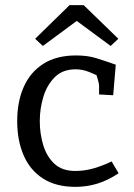

<svg xmlns="http://www.w3.org/2000/svg" viewBox="-20 -718 521 748"><path d="M274 10Q198 10 147.5 -22.5Q97 -55 72 -113Q47 -171 47 -246Q47 -322 72.5 -379.5Q98 -437 149 -469.5Q200 -502 276 -502Q320 -502 353 -492Q386 -482 431 -466L421 -347L366 -350V-384Q366 -392 360.5 -410.5Q355 -429 350 -445L381 -413Q354 -427 327.5 -437.5Q301 -448 275 -448Q224 -448 193.5 -417.5Q163 -387 149 -341Q135 -295 135 -246Q135 -197 148.5 -152.5Q162 -108 192 -80Q222 -52 273 -52Q310 -52 344.5 -62Q379 -72 415 -89L442 -43Q400 -15 359 -2.5Q318 10 274 10ZM411 -539 235 -669 272 -698H306L441 -567ZM147 -539 117 -567 251 -698H286L323 -669Z"/></svg>

Font: Andada Pro
Style: Regular
Weight: 400
Designer: Carolina Giovagnoli
Foundry: Huerta Tipografica
Version: Version 3.003